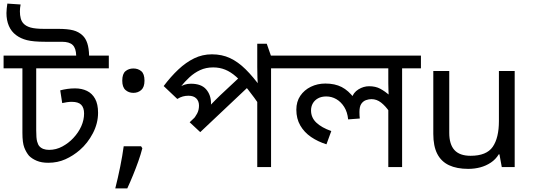

<svg xmlns="http://www.w3.org/2000/svg" viewBox="-30 -932 2976 1071"><path d="M577 -622V-551H172V-205Q172 -161 177 -143Q182 -125 189 -117Q207 -96 244 -96Q283 -96 318 -115Q353 -134 379 -162Q408 -193 423.5 -228Q439 -263 439 -299Q439 -331 423 -347.5Q407 -364 370 -364Q358 -364 344 -362Q330 -360 317 -357L306 -428Q325 -433 345.5 -436Q366 -439 389 -439Q426 -439 455 -425Q484 -411 500.5 -381Q517 -351 517 -303Q517 -244 488 -188.5Q459 -133 415 -95Q378 -63 334.5 -43.5Q291 -24 239 -24Q202 -24 175.5 -35Q149 -46 132 -63Q116 -82 105.5 -109Q95 -136 95 -191V-551H-10V-622ZM395 -622Q394 -663 375.5 -681Q357 -699 315 -699H221Q156 -699 120.5 -708Q85 -717 60 -736Q33 -756 19.5 -787.5Q6 -819 6 -859Q6 -872 7.5 -884.5Q9 -897 11 -912L85 -907Q83 -896 82 -887.5Q81 -879 81 -869Q81 -847 85.5 -830Q90 -813 100 -802Q114 -786 140.5 -778.5Q167 -771 216 -771H294Q347 -771 378 -763Q409 -755 431 -734Q448 -718 457 -690.5Q466 -663 467 -622Z M757 -116 764 -105Q755 -70 741.5 -32Q728 6 712.5 44Q697 82 680 119H613Q628 60 640.5 -2Q653 -64 660 -116ZM714 -414Q688 -414 670 -430Q652 -446 652 -482Q652 -520 670 -535Q688 -550 714 -550Q740 -550 758 -535Q776 -520 776 -482Q776 -446 758 -430Q740 -414 714 -414Z M1587 -622V-551H1482V0H1405V-396L1427 -332Q1386 -392 1352 -434.5Q1318 -477 1287.5 -504Q1257 -531 1226 -543.5Q1195 -556 1159 -556Q1119 -556 1086.5 -541Q1054 -526 1027 -501Q1000 -476 977 -447L969 -445Q985 -455 1000.5 -460Q1016 -465 1035 -465Q1093 -465 1120 -433.5Q1147 -402 1147 -356Q1147 -345 1146 -335Q1145 -325 1143 -320L1126 -326Q1138 -339 1149 -351Q1160 -363 1172.5 -375Q1185 -387 1198 -400L1322 -516L1371 -463L1087 -195L1028 -250L1110 -328L1074 -285L1044 -262Q1059 -279 1069.5 -298.5Q1080 -318 1080 -343Q1080 -368 1065 -383Q1050 -398 1021 -398Q1005 -398 990 -394Q975 -390 959 -380L883 -452Q923 -505 965 -544.5Q1007 -584 1053 -606.5Q1099 -629 1152 -629Q1208 -629 1253 -608Q1298 -587 1340 -545.5Q1382 -504 1428 -441L1410 -446Q1407 -470 1406 -498Q1405 -526 1405 -558V-688H1458L1481 -622Z M2318 -622V-551H2213V0H2136V-335L2142 -309Q2120 -341 2095.5 -360Q2071 -379 2042 -379Q2027 -379 2011.5 -373.5Q1996 -368 1985.5 -353Q1975 -338 1975 -307Q1975 -296 1975.5 -287.5Q1976 -279 1977 -271L1912 -266Q1908 -307 1890 -335.5Q1872 -364 1846 -379Q1820 -394 1790 -394Q1763 -394 1744 -383.5Q1725 -373 1715 -355.5Q1705 -338 1705 -316Q1705 -276 1734.5 -248Q1764 -220 1818 -201L1791 -127Q1743 -142 1705 -168Q1667 -194 1645 -232Q1623 -270 1623 -320Q1623 -365 1645 -397.5Q1667 -430 1704 -448Q1741 -466 1785 -466Q1838 -466 1876 -446.5Q1914 -427 1946 -384L1931 -383Q1941 -416 1969.5 -433.5Q1998 -451 2029 -451Q2065 -451 2091 -437Q2117 -423 2148 -397L2139 -382Q2138 -403 2137 -424Q2136 -445 2136 -467V-551H1567V-622Z M2841 -536V0H2769L2756 -71H2752Q2735 -43 2708 -25Q2681 -7 2649 1.5Q2617 10 2582 10Q2518 10 2474.5 -10.5Q2431 -31 2409 -74Q2387 -117 2387 -185V-536H2476V-191Q2476 -127 2505 -95Q2534 -63 2595 -63Q2684 -63 2718.5 -113Q2753 -163 2753 -257V-536Z"/></svg>

Font: hexlbangla05
Style: Book
Weight: 400
Designer: Jelle Bosma - Monotype Design Team
Foundry: Monotype Imaging Inc.
Version: Version 2.003